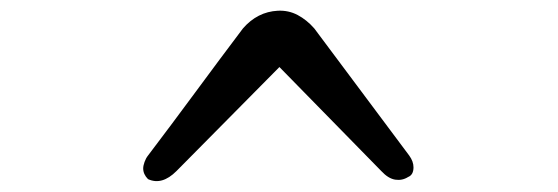

<svg xmlns="http://www.w3.org/2000/svg" viewBox="-20 -846 1040 358"><path d="M743 -556Q751 -545 751 -534Q751 -520 741 -516Q730 -509 717 -511Q704 -513 691 -527L501 -721L309 -527Q282 -500 256 -512Q247 -521 247 -532Q247 -537 249.5 -544Q252 -551 256 -556Q300 -614 345 -675Q390 -736 433 -793Q460 -824 498 -826Q518 -827 535 -818Q552 -809 566 -793Z"/></svg>

Font: Gugi
Style: Regular
Weight: 400
Designer: HBKIM, TJKIM
Foundry: TAE System & Typefaces Co.
Version: Version 3.00